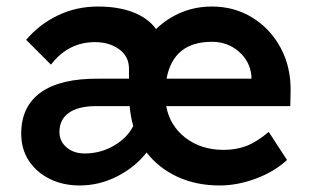

<svg xmlns="http://www.w3.org/2000/svg" viewBox="-20 -558 947 588"><path d="M224 10Q173 10 132.5 -10Q92 -30 68.5 -65.5Q45 -101 45 -149Q45 -232 105 -275Q165 -318 282 -317H375V-348Q375 -385 345 -407Q315 -429 271 -429Q189 -429 136 -360L60 -436Q101 -484 157.5 -511Q214 -538 280 -538Q342 -538 387.5 -520.5Q433 -503 458 -469Q492 -502 535.5 -520Q579 -538 629 -538Q698 -538 753 -504Q808 -470 839.5 -411.5Q871 -353 870 -279L869 -233H489Q500 -173 548 -136Q596 -99 665 -99Q703 -99 734.5 -111Q766 -123 803 -154L859 -68Q820 -32 763.5 -11Q707 10 653 10Q580 10 522.5 -17Q465 -44 429 -91Q394 -46 339 -18Q284 10 224 10ZM629 -430Q511 -430 490 -317H750V-325Q746 -370 711.5 -400Q677 -430 629 -430ZM239 -88Q288 -88 329 -112Q370 -136 388 -172Q380 -201 377 -233H274Q220 -233 191 -212.5Q162 -192 162 -154Q162 -125 184 -106.5Q206 -88 239 -88Z"/></svg>

Font: Readex Pro Medium
Style: Regular
Weight: 500
Designer: Bonnie Shaver-Troup, Thomas Jockin
Foundry: Lexend
Version: Version 1.204; ttfautohint (v1.8.4.7-5d5b)